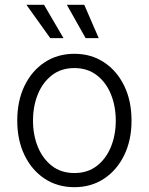

<svg xmlns="http://www.w3.org/2000/svg" viewBox="-20 -777 627 809"><path d="M293.5 11.7Q222.2 11.7 168 -24.2Q113.8 -60.1 83.3 -123.3Q52.7 -186.5 52.7 -268.6Q52.7 -352.1 83.3 -415.3Q113.8 -478.5 168 -514.4Q222.2 -550.3 293.5 -550.3Q364.3 -550.3 418.5 -514.4Q472.7 -478.5 503.4 -415.3Q534.2 -352.1 534.2 -268.6Q534.2 -186.5 503.4 -123.3Q472.7 -60.1 418.5 -24.2Q364.3 11.7 293.5 11.7ZM293.5 -47.9Q349.1 -47.9 387.9 -77.9Q426.8 -107.9 447.3 -158Q467.8 -208 467.8 -268.6Q467.8 -329.6 447.3 -379.9Q426.8 -430.2 387.7 -460.2Q348.6 -490.2 293.5 -490.2Q237.8 -490.2 199 -460.2Q160.2 -430.2 139.6 -380.1Q119.1 -330.1 119.1 -268.6Q119.1 -208 139.6 -158Q160.2 -107.9 199 -77.9Q237.8 -47.9 293.5 -47.9ZM340.8 -616.2 261.7 -756.8H335L396 -616.2ZM191.9 -616.2 91.3 -756.8H165.5L247.6 -616.2Z"/></svg>

Font: Inter 16pt Light
Style: Regular
Weight: 300
Version: Version 4.001;git-66647c0bb